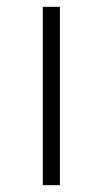

<svg xmlns="http://www.w3.org/2000/svg" viewBox="-20 -541 301 561"><path d="M105 0V-521H155V0Z"/></svg>

Font: Montserrat Z Light
Style: Regular
Weight: 300
Designer: Julieta Ulanovsky
Foundry: Julieta Ulanovsky
Version: Version 8.000